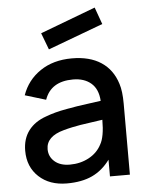

<svg xmlns="http://www.w3.org/2000/svg" viewBox="-57 -857 705 918"><g transform="rotate(-5 296.0 -398.0)"><path d="M196.8 -630.4 461.4 -729 432.1 -810.5 166.5 -710.4ZM530.3 0H434.6V-80.1Q398.4 -30.8 348.6 -7.6Q298.8 15.6 227.1 15.6Q144 15.6 92.8 -32Q41.5 -79.6 41.5 -157.2Q41.5 -214.8 71.3 -254.2Q101.1 -293.5 156.2 -312.5Q178.2 -320.8 201.9 -327.1Q225.6 -333.5 257.1 -339.1Q288.6 -344.7 306.9 -347.7Q325.2 -350.6 366.9 -356.2Q408.7 -361.8 421.9 -363.8Q418.5 -420.4 385.5 -448.7Q352.5 -477.1 298.8 -477.1Q192.4 -477.1 162.6 -391.6L62.5 -421.9Q87.4 -493.2 149.9 -535.6Q212.4 -578.1 302.2 -578.1Q387.2 -578.1 442.1 -542Q497.1 -505.9 518.6 -436.5Q530.3 -400.9 530.3 -340.8ZM400.9 -155.3Q421.9 -190.9 421.9 -272.9Q403.3 -270 366.9 -264.9Q330.6 -259.8 315.2 -257.3Q299.8 -254.9 276.6 -250Q253.4 -245.1 234.4 -239.7Q148.9 -216.8 148.9 -155.3Q148.9 -119.6 175.8 -96.2Q202.6 -72.8 249 -72.8Q299.3 -72.8 340.1 -94.7Q380.9 -116.7 400.9 -155.3Z"/></g></svg>

Font: Manrope3 Semibold
Style: Regular
Weight: 600
Width: 4
Designer: Mikhail Sharanda
Foundry: Mikhail Sharanda
Version: Version 3.000;PS 003.000;hotconv 1.0.88;makeotf.lib2.5.64775